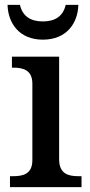

<svg xmlns="http://www.w3.org/2000/svg" viewBox="-20 -769 369 789"><path d="M156 -606C254 -606 300 -674 302 -749H250C239 -701 205 -681 156 -681C107 -681 73 -701 62 -749H11C13 -674 59 -606 156 -606ZM21 0H315V-45H302C261 -45 223 -54 223 -115V-536H29V-491H34C74 -491 113 -482 113 -425V-111C113 -53 74 -45 34 -45H21Z"/></svg>

Font: Noto Serif Medium
Style: Regular
Weight: 500
Designer: Monotype Design Team
Foundry: Monotype Imaging Inc.
Version: Version 2.013